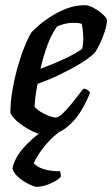

<svg xmlns="http://www.w3.org/2000/svg" viewBox="-20 -520 433 740"><path d="M151 0Q136 0 109.5 -12Q83 -24 57 -43.5Q31 -63 20 -84Q20 -128 28.5 -175.5Q37 -223 49.5 -266.5Q62 -310 76 -343.5Q90 -377 100 -394Q110 -405 130 -422.5Q150 -440 178.5 -458Q207 -476 239.5 -488Q272 -500 307 -500Q322 -500 342 -489Q362 -478 377 -464Q392 -450 393 -441Q389 -408 374.5 -373.5Q360 -339 347 -319Q330 -300 293.5 -277.5Q257 -255 212.5 -233.5Q168 -212 125 -197Q119 -168 116.5 -146Q114 -124 113 -110Q119 -100 135 -90Q151 -80 168 -73.5Q185 -67 195 -67Q205 -67 221 -82Q237 -97 254 -118Q271 -139 284 -156Q297 -173 301 -178Q310 -178 317.5 -173Q325 -168 327 -163Q315 -130 292 -92Q269 -54 234.5 -27Q200 0 151 0ZM136 -255Q183 -272 227 -292.5Q271 -313 297 -332Q298 -338 299.5 -349Q301 -360 301 -368Q301 -402 295 -428Q286 -431 278 -431.5Q270 -432 261 -432Q232 -432 200 -418Q177 -386 161.5 -342.5Q146 -299 136 -255ZM121 200Q112 200 91.5 190Q71 180 52 164Q33 148 28 129Q37 88 70 50.5Q103 13 143 -14L213 -15Q188 3 166.5 26.5Q145 50 130.5 72.5Q116 95 110 109Q138 140 211 140Q213 144 214 150Q215 156 214 162Q198 178 170.5 189Q143 200 121 200Z"/></svg>

Font: Texturina 72pt 72pt SemiBold
Style: Italic
Weight: 600
Italic angle: -11°
Designer: Guillermo Torres Carreño
Foundry: Omnibus-Type
Version: Version 1.002; ttfautohint (v1.8.3)